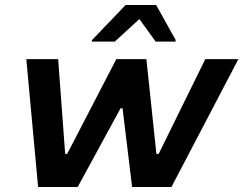

<svg xmlns="http://www.w3.org/2000/svg" viewBox="-20 -746 971 766"><path d="M132 0 85 -510H212L240 -132H248L444 -510H564L604 -132H613L799 -510H931L664 0H507L469 -314H461L290 0ZM346 -580 347 -586 481 -726H603L681 -586L680 -580H601L536 -670L438 -580Z"/></svg>

Font: Saira SemiExpanded SemiBold
Style: Italic
Weight: 600
Width: 6
Italic angle: -12°
Designer: Hector Gatti with collaboration of the Omnibus-Type team
Foundry: Omnibus-Type
Version: Version 1.101